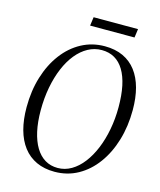

<svg xmlns="http://www.w3.org/2000/svg" viewBox="-131 -987 907 1090"><g transform="rotate(15 323.0 -441.5)"><path d="M293.5 11Q233 11 186.8 -10.5Q140.5 -32 109.2 -72.8Q78 -113.5 62.2 -171.5Q46.5 -229.5 46.5 -302.5Q46.5 -399.5 71.8 -481.2Q97 -563 142.8 -623.8Q188.5 -684.5 250.8 -718Q313 -751.5 387 -751.5Q448.5 -751.5 494.8 -730Q541 -708.5 571.8 -668Q602.5 -627.5 617.8 -570.5Q633 -513.5 633 -442.5Q633 -346.5 608.2 -264Q583.5 -181.5 538.2 -119.8Q493 -58 430.8 -23.5Q368.5 11 293.5 11ZM305.5 -14.5Q348 -14.5 385.5 -36.5Q423 -58.5 453.2 -97.8Q483.5 -137 505.5 -190.2Q527.5 -243.5 539.2 -306.2Q551 -369 551 -437Q551 -507.5 539.8 -561.2Q528.5 -615 506.2 -651.8Q484 -688.5 451.5 -707.2Q419 -726 376 -726Q333.5 -726 295.8 -705.5Q258 -685 227.2 -647.2Q196.5 -609.5 174.5 -557.2Q152.5 -505 140.5 -441.5Q128.5 -378 128.5 -306.5Q128.5 -237.5 140.5 -183.5Q152.5 -129.5 175.2 -91.8Q198 -54 230.8 -34.2Q263.5 -14.5 305.5 -14.5ZM282 -894H543L536 -843H275Z"/></g></svg>

Font: Merriweather 144pt Light
Style: Italic
Weight: 300
Italic angle: -7.8°
Version: Version 2.101